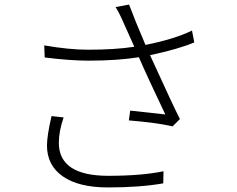

<svg xmlns="http://www.w3.org/2000/svg" viewBox="-20 -796 1040 842"><path d="M206 -287 259 -281Q238 -220 238 -170Q238 -25 455 -25Q601 -25 697 -45L696 8Q595 26 454 26Q325 26 255.5 -22.5Q186 -71 186 -158Q186 -200 206 -287ZM822 -662 832 -610Q764 -581 638 -554Q743 -324 769 -274L737 -242Q666 -258 545 -268L551 -311Q554 -311 705 -294Q629 -453 589 -545Q494 -530 368 -530Q288 -530 176 -544L174 -597Q282 -578 366 -578Q486 -578 569 -591Q532 -673 525 -689Q505 -736 487 -765L546 -776Q571 -709 618 -599Q747 -625 822 -662Z"/></svg>

Font: Noto Sans Korean Light
Style: Regular
Weight: 300
Designer: Ryoko NISHIZUKA  (kana & ideographs); Paul D. Hunt (Latin, Greek & Cyrillic); Wenlong ZHANG  (bopomofo); Sandoll Communi
Foundry: Adobe Systems Incorporated
Version: Version 1.000;PS 1;hotconv 1.0.78;makeotf.lib2.5.61930